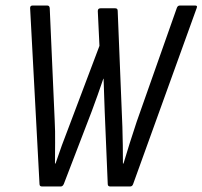

<svg xmlns="http://www.w3.org/2000/svg" viewBox="-20 -675 733 695"><path d="M132 0Q123 0 123 -9L89 -646Q89 -655 98 -655H151Q159 -655 160 -646L178 -238Q180 -201 179.5 -159Q179 -117 179 -83H181Q192 -116 204 -149Q216 -182 229 -215L340 -509L334 -635Q334 -645 344 -645H397Q406 -645 406 -636L423 -216Q424 -183 424.5 -149.5Q425 -116 425 -83H427Q437 -117 449.5 -156.5Q462 -196 475 -235L620 -646Q623 -655 631 -655H686Q691 -655 692.5 -653Q694 -651 692 -646L462 -9Q459 0 451 0H379Q370 0 370 -9L359 -272Q358 -300 357 -329.5Q356 -359 355 -390H354Q344 -361 333.5 -331Q323 -301 312 -272L211 -9Q207 0 200 0Z"/></svg>

Font: Sofia Sans Condensed
Style: Italic
Weight: 400
Italic angle: -9°
Designer: Botio Nikoltchev, Ani Petrova
Foundry: lettersoup
Version: Version 4.101